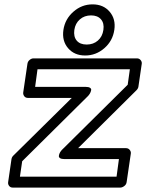

<svg xmlns="http://www.w3.org/2000/svg" viewBox="-20 -830 666 875"><path d="M17.1 0 32.2 -104Q33.7 -113.8 40 -120.1L307.1 -383.8H106.9Q96.2 -383.8 90.3 -391.8Q84.5 -399.9 85.9 -409.2L105 -539.1Q106.4 -549.8 115 -556.9Q123.5 -564 132.8 -564H604Q614.7 -564 621.1 -555.9Q627.4 -547.9 626 -539.1L610.8 -435.1Q609.4 -426.3 602.1 -418.9L335.9 -154.8H554.2Q564.9 -154.8 571.3 -146.7Q577.6 -138.7 576.2 -129.9L557.1 0Q555.7 10.7 546.4 17.8Q537.1 24.9 527.8 24.9H38.1Q27.3 24.9 21.5 17.1Q15.6 9.3 17.1 0ZM70.8 -24.9H511.2L522 -105H273.9Q260.3 -105 253.9 -109.1Q247.6 -113.3 248.3 -119.4Q249 -125.5 251.7 -131.6Q254.4 -137.7 257.8 -141.6L261.2 -146L562 -443.8L571.8 -514.2H150.9L140.1 -434.1H370.1Q383.8 -434.1 390.1 -429.9Q396.5 -425.8 395.5 -419.7Q394.5 -413.6 391.6 -407.5Q388.7 -401.4 385.3 -397.5L381.8 -393.1L81.1 -95.2ZM269 -693.8Q276.4 -743.2 314.5 -776.6Q352.5 -810.1 401.9 -810.1Q451.2 -810.1 479.7 -776.6Q508.3 -743.2 501 -693.8Q493.7 -643.6 455.6 -610.4Q417.5 -577.1 368.2 -577.1Q318.8 -577.1 290.3 -610.4Q261.7 -643.6 269 -693.8ZM318.8 -693.8Q314.5 -663.1 329.6 -645Q344.7 -627 375 -627Q405.3 -627 426 -645Q446.8 -663.1 451.2 -693.8Q455.6 -724.1 440.2 -741.9Q424.8 -759.8 395 -759.8Q364.7 -759.8 344 -741.7Q323.2 -723.6 318.8 -693.8Z"/></svg>

Font: Trueno Bold Outline
Style: Italic
Weight: 700
Width: 6
Designer: Julieta Ulanovsky
Foundry: Julieta Ulanovsky
Version: Version 3.001b | FøM Fix